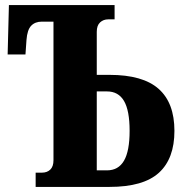

<svg xmlns="http://www.w3.org/2000/svg" viewBox="-20 -734 715 754"><path d="M120 0V-56H145Q165 -56 177.5 -68Q190 -80 190 -105V-649H144Q118 -649 102.5 -633Q87 -617 84 -577L80 -520H10L15 -714H430V-658H405Q386 -658 373 -646Q360 -634 360 -609V-440H410Q541 -440 603 -385Q665 -330 665 -220Q665 -111 604 -55.5Q543 0 410 0ZM360 -65H400Q445 -65 467 -103Q489 -141 489 -220Q489 -300 467 -337.5Q445 -375 400 -375H360Z"/></svg>

Font: Noto Serif ExtraCondensed Black
Style: Regular
Weight: 900
Width: 2
Designer: Monotype Design Team
Foundry: Monotype Imaging Inc.
Version: Version 2.015; ttfautohint (v1.8.4.7-5d5b)